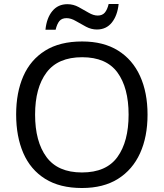

<svg xmlns="http://www.w3.org/2000/svg" viewBox="-20 -933 821 963"><path d="M720 -358Q720 -247 682.5 -164.5Q645 -82 572 -36Q499 10 391 10Q280 10 206.5 -36Q133 -82 97 -165Q61 -248 61 -359Q61 -469 97 -551Q133 -633 206.5 -679Q280 -725 392 -725Q499 -725 572 -679.5Q645 -634 682.5 -551.5Q720 -469 720 -358ZM156 -358Q156 -223 213 -145.5Q270 -68 391 -68Q513 -68 569 -145.5Q625 -223 625 -358Q625 -493 569 -569.5Q513 -646 392 -646Q271 -646 213.5 -569.5Q156 -493 156 -358ZM208 -784Q214 -843 242.5 -877.5Q271 -912 318 -912Q348 -912 374.5 -897.5Q401 -883 425 -869Q449 -855 470 -855Q493 -855 505.5 -869.5Q518 -884 525 -913H575Q569 -855 541 -820Q513 -785 466 -785Q438 -785 411.5 -799Q385 -813 360.5 -827.5Q336 -842 314 -842Q290 -842 278 -827.5Q266 -813 259 -784Z"/></svg>

Font: Noto Sans Wancho
Style: Regular
Weight: 400
Designer: Monotype Design Team
Foundry: Monotype Imaging Inc.
Version: Version 2.001; ttfautohint (v1.8.4.7-5d5b)